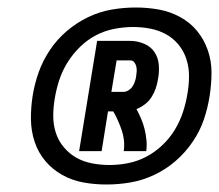

<svg xmlns="http://www.w3.org/2000/svg" viewBox="-20 -917 584 512"><path d="M191 -514 239 -808H327Q346 -808 364 -800.5Q382 -793 392 -778Q402 -763 403.5 -743.5Q405 -724 401 -704Q399 -692 395 -680.5Q391 -669 384 -658Q377 -647 366.5 -639Q356 -631 344 -626Q351 -613 356.5 -600Q362 -587 365.5 -573Q369 -559 370.5 -544Q372 -529 370 -514H310Q312 -529 310.5 -543Q309 -557 304.5 -570Q300 -583 294.5 -595.5Q289 -608 282 -620H268L251 -514ZM277 -672H309Q316 -672 322.5 -676Q329 -680 333 -686Q337 -692 339.5 -699Q342 -706 343 -713Q344 -720 344.5 -726.5Q345 -733 343.5 -739.5Q342 -746 338 -751Q334 -756 327 -756H291ZM264 -425Q232 -425 202 -430.5Q172 -436 146 -450.5Q120 -465 101 -487.5Q82 -510 72.5 -538.5Q63 -567 62.5 -598Q62 -629 67 -661Q72 -693 83 -724Q94 -755 113 -783.5Q132 -812 158.5 -834.5Q185 -857 215.5 -871.5Q246 -886 278 -891.5Q310 -897 342 -897Q374 -897 404 -891.5Q434 -886 460.5 -871.5Q487 -857 505.5 -834.5Q524 -812 534 -783.5Q544 -755 544 -724Q544 -693 539 -661Q534 -629 523.5 -598Q513 -567 493.5 -538.5Q474 -510 448 -487.5Q422 -465 391 -450.5Q360 -436 328 -430.5Q296 -425 264 -425ZM272 -477Q297 -477 322 -482Q347 -487 370 -499Q393 -511 413 -530Q433 -549 446.5 -571.5Q460 -594 468 -618.5Q476 -643 480 -668Q484 -691 484 -714.5Q484 -738 477 -759.5Q470 -781 456 -798Q442 -815 423 -825.5Q404 -836 381.5 -840.5Q359 -845 335 -845Q310 -845 284.5 -840Q259 -835 236 -823Q213 -811 193.5 -792Q174 -773 160 -750.5Q146 -728 138 -703.5Q130 -679 126 -654Q122 -631 122 -607.5Q122 -584 129 -562.5Q136 -541 150.5 -524Q165 -507 183.5 -496.5Q202 -486 225 -481.5Q248 -477 272 -477Z"/></svg>

Font: Iosevka Term Curly SmBd Obl
Style: Regular
Weight: 600
Italic angle: -9°
Designer: Belleve Invis
Foundry: Belleve Invis
Version: Version 32.3.0